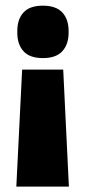

<svg xmlns="http://www.w3.org/2000/svg" viewBox="-20 -528 308 694"><path d="M208.5 -276.5 229 146.5H39L60 -276.5ZM135 -507.5Q182.5 -507.5 205.2 -483Q228 -458.5 228 -415.5V-410Q228 -367.5 205.2 -342.8Q182.5 -318 135 -318Q87.5 -318 65 -342.8Q42.5 -367.5 42.5 -410V-415.5Q42.5 -458.5 65 -483Q87.5 -507.5 135 -507.5Z"/></svg>

Font: Anek Gurmukhi Medium ExtraBold
Style: Regular
Weight: 800
Version: Version 1.003